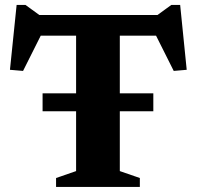

<svg xmlns="http://www.w3.org/2000/svg" viewBox="-20 -742 780 762"><path d="M149 -300.5V-371.5H588.5V-300.5ZM282 -651H455.5V-63L535 -35.5V0H202.5V-35.5L282 -63ZM632 -600.5H97L156.5 -630L71.5 -460.5L19.5 -465L46 -722.5H81L156 -668L92 -682.5H636.5L585 -668L660 -722.5H695L721 -465L669.5 -460.5L584.5 -630Z"/></svg>

Font: Newsreader
Style: Bold
Weight: 700
Designer: Hugues Gentile
Foundry: Production Type
Version: Version 1.003